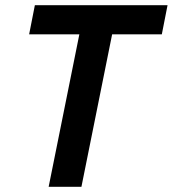

<svg xmlns="http://www.w3.org/2000/svg" viewBox="-20 -718 664 738"><path d="M411 -586 293 0H167L285 -586H92L114 -698H624L602 -586Z"/></svg>

Font: IBM Plex Sans SmBld
Style: Italic
Weight: 600
Italic angle: -11°
Designer: Mike Abbink, Paul van der Laan, Pieter van Rosmalen
Foundry: Bold Monday
Version: Version 3.005